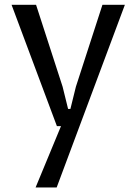

<svg xmlns="http://www.w3.org/2000/svg" viewBox="-20 -538 582 819"><path d="M29.3 -517.6H133.8L247.1 -168L270.5 -73.2H280.3L303.7 -168L417 -517.6H512.7L221.7 261.7H131.8L240.2 0H222.7Z"/></svg>

Font: Proza Libre
Style: Regular
Weight: 400
Designer: Jasper de Waard
Foundry: Jasper de Waard
Version: Version 1.000; ttfautohint (v1.4.1.8-43bc)